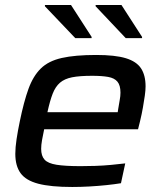

<svg xmlns="http://www.w3.org/2000/svg" viewBox="-20 -737 642 765"><path d="M268 8Q182 8 132.5 -5Q83 -18 62 -47Q41 -76 41 -124Q41 -149 46 -182.5Q51 -216 59 -254Q75 -332 93.5 -383Q112 -434 142.5 -464Q173 -494 226 -506Q279 -518 363 -518Q439 -518 481.5 -505Q524 -492 542 -464.5Q560 -437 560 -393Q560 -377 557 -356Q554 -335 549.5 -309Q545 -283 538 -254L530 -222H156Q151 -199 147.5 -179Q144 -159 144 -144Q144 -116 157.5 -101Q171 -86 205.5 -80.5Q240 -75 301 -75Q327 -75 359 -76Q391 -77 422.5 -80Q454 -83 479 -86L462 -7Q438 -3 405 0.5Q372 4 336.5 6Q301 8 268 8ZM169 -290H449L451 -303Q454 -323 457 -338.5Q460 -354 460 -368Q460 -397 448 -411.5Q436 -426 411 -430.5Q386 -435 347 -435Q297 -435 267 -429Q237 -423 219 -407.5Q201 -392 190 -364Q179 -336 169 -290ZM280 -585 159 -712V-717H263L345 -590V-585ZM481 -585 361 -712V-717H464L546 -590V-585Z"/></svg>

Font: Saira Expanded Medium
Style: Italic
Weight: 500
Width: 7
Italic angle: -12°
Designer: Hector Gatti with collaboration of the Omnibus-Type team
Foundry: Omnibus-Type
Version: Version 1.101